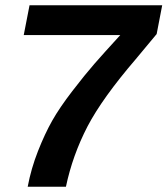

<svg xmlns="http://www.w3.org/2000/svg" viewBox="-20 -708 635 728"><path d="M70 -575 92 -688H595L574 -579L495 -484Q368 -336 312 -229Q255 -119 230 0H85Q98 -69 124 -135Q150 -201 178 -250.5Q206 -300 254.5 -363Q303 -426 337.5 -465.5Q372 -505 436 -575Z"/></svg>

Font: Libra Sans
Style: Bold Italic
Weight: 700
Italic angle: -12°
Foundry: Context Ltd
Version: Version 1.002